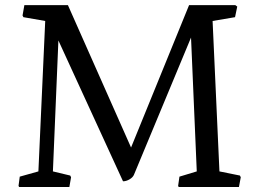

<svg xmlns="http://www.w3.org/2000/svg" viewBox="-20 -749 1039 769"><path d="M59.1 -41.5 133.8 -62.5 161.1 -665 73.7 -680.2 70.3 -687 77.6 -728.5H252L504.9 -158.2L737.3 -728.5H922.4L930.2 -722.7L921.4 -680.2L831.5 -665L858.9 -62.5L940.9 -45.9L944.3 -39.1L937 0H695.8L693.4 -4.4L698.7 -41.5L768.1 -62.5L745.1 -598.6L516.6 -49.3Q512.2 -38.6 499 -30.8Q485.8 -22.9 472.7 -22.9L213.9 -586.9L191.9 -62.5L261.2 -45.9L264.6 -39.1L257.8 0H56.6L54.2 -4.4Z"/></svg>

Font: Trykker
Style: Regular
Weight: 400
Designer: Magnus Gaarde
Foundry: Magnus Gaarde
Version: Version 1.001